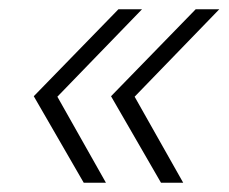

<svg xmlns="http://www.w3.org/2000/svg" viewBox="-20 -469 495 415"><path d="M161 -74 53 -261 236 -449H287L104 -260L209 -74ZM328 -74 220 -261 403 -449H454L271 -260L376 -74Z"/></svg>

Font: Montserrat Thin Light
Style: Italic
Weight: 300
Italic angle: -11.3°
Version: Version 9.000